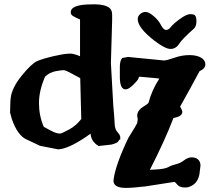

<svg xmlns="http://www.w3.org/2000/svg" viewBox="-20 -686 1023 902"><path d="M889.2 -549.8Q836.9 -503.9 821.5 -480Q806.2 -456.1 781 -456.1Q755.9 -456.1 705.1 -495.1Q627 -555.7 627 -596.2Q627 -610.4 638.4 -620.1Q649.9 -629.9 664.3 -629.9Q678.7 -629.9 701.4 -610.8Q724.1 -591.8 736.1 -568.6Q748 -545.4 760.3 -545.4Q772.5 -545.4 782.7 -559.3Q793 -573.2 824.5 -596.4Q856 -619.6 874 -619.6Q892.1 -619.6 897.5 -612.1Q902.8 -604.5 902.8 -585Q902.8 -561 889.2 -549.8ZM728.5 -316.9Q714.8 -318.4 701.7 -319.8L635.3 -325.7Q632.3 -324.7 630.1 -316.9Q627.9 -309.1 606.2 -287.6Q584.5 -266.1 569.8 -266.1Q543.5 -266.1 543 -323.2V-370.6Q543 -402.8 554.7 -413.6L581.5 -418.5L750.5 -401.9Q764.2 -402.3 799.6 -414.8Q835 -427.2 869.4 -427.2Q903.8 -427.2 924.3 -415.3Q944.8 -403.3 944.8 -383.5Q944.8 -363.8 917.5 -351.6Q872.6 -268.1 826.2 -185.1Q836.4 -168.5 836.4 -160.2Q836.4 -138.7 794.9 -131.8Q755.4 -27.8 684.1 111.8L717.3 109.9Q755.9 107.4 770.5 99.1Q786.1 90.3 806.9 85.4Q827.6 80.6 845 66.9Q862.3 53.2 880.9 53.2Q899.4 53.2 910.6 63.5Q921.9 73.7 921.9 92.3L916.5 135.3Q909.2 167 889.6 180.9Q870.1 194.8 852.1 194.8H845.7Q823.2 193.8 813.5 181.9Q803.7 169.9 798.8 168.5L664.6 189.5Q602.5 196.8 571.8 196.8Q513.2 196.8 513.2 163.1Q513.2 160.2 513.7 156.7Q523.4 86.4 583 -38.1Q620.6 -98.6 624.5 -107.4L627 -126Q625 -137.2 624.5 -142.1Q624.5 -168.5 657.7 -187.5Q676.3 -198.7 678.2 -204.6Q692.4 -260.3 728.5 -316.9ZM279.3 -356.4Q278.8 -356.4 278.3 -356.4Q269 -356.4 242.2 -351.6Q213.9 -346.7 191.9 -326.2Q163.1 -260.3 163.1 -201.7V-200.7Q163.1 -142.6 185.5 -90.3Q195.3 -84.5 218.8 -72.3Q244.6 -58.6 259.8 -58.6H263.7Q268.6 -58.6 303.7 -77.1Q336.9 -94.7 361.8 -127Q358.9 -223.1 356.9 -318.8Q344.2 -325.2 316.2 -340.8Q288.1 -356.4 279.3 -356.4ZM411.6 -665.5H429.7Q467.8 -664.6 487.3 -653.6Q506.8 -642.6 506.8 -618.2V-588.9L501 -390.1L512.2 -189.9Q517.6 -132.3 518.6 -105.5Q519.5 -78.6 532.2 -64.9Q544.9 -51.3 544.9 -41.5V-30.3H541Q539.1 -26.4 534.2 -20Q529.3 -13.7 503.4 -6.8L442.4 0L439.5 -2.9Q431.2 -6.3 419.7 -20Q408.2 -33.7 405.3 -58.1L384.8 -43.5Q299.3 14.2 252.9 15.6L168 -1L106 -30.3Q63 -47.9 35.2 -127.9L27.3 -157.2L28.8 -210L30.3 -225.6Q35.6 -273.4 82 -330.6Q128.4 -387.7 154.5 -398.9Q180.7 -410.2 230.5 -421.9Q273.9 -432.1 298.8 -433.6L309.6 -434.1Q310.5 -434.1 311.5 -434.1Q326.2 -434.1 356 -421.9V-594.7Q333 -604 322.8 -610.8Q312.5 -617.7 312.5 -626V-630.4Q314.9 -665.5 411.6 -665.5Z"/></svg>

Font: Drukaatie burti
Style: Bold
Weight: 700
Version: Version 0.14